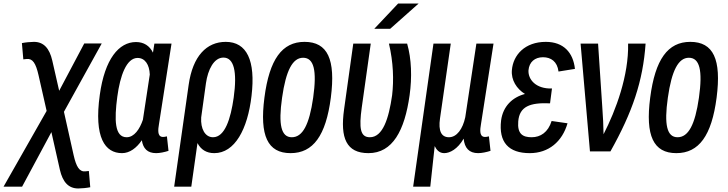

<svg xmlns="http://www.w3.org/2000/svg" viewBox="-83 -827 4123 1087"><path d="M256 134C272 204 305 240 360 240C378 240 409 237 428 233L420 141L401 143C367 147 349 118 334 52L279 -194L493 -581H394L252 -313L213 -484C197 -554 164 -590 109 -590C91 -590 60 -587 41 -583L49 -491L68 -493C102 -497 120 -468 135 -402L181 -199L-63 230H42L208 -79Z M871 27 862 -55C856 -53 843 -51 835 -52C807 -56 812 -95 817 -124L888 -580H791L783 -529C764 -568 731 -589 687 -589C590 -589 510 -493 482 -290C448 -47 512 40 608 40C651 40 690 11 720 -33C727 14 752 40 801 40C822 40 850 34 871 27ZM581 -279C597 -399 633 -499 696 -499C738 -499 763 -461 765 -405L726 -149C708 -96 677 -50 634 -50C565 -50 564 -150 581 -279Z M1195 -590C1087 -590 1008 -510 985 -346L903 230H1000L1035 -17C1054 20 1086 40 1130 40C1246 40 1319 -95 1341 -284C1365 -485 1314 -590 1195 -590ZM1083 -356C1094 -433 1128 -501 1182 -501C1241 -501 1261 -423 1240 -274C1223 -154 1190 -50 1123 -50C1078 -50 1052 -98 1056 -162Z M1562 40C1690 40 1762 -59 1790 -274C1818 -491 1772 -590 1641 -590C1514 -590 1442 -491 1414 -274C1386 -59 1432 40 1562 40ZM1569 -50C1509 -50 1492 -120 1514 -274C1536 -429 1574 -500 1633 -500C1694 -500 1712 -429 1690 -274C1668 -120 1630 -50 1569 -50Z M2171 -807 2036 -664H2126L2287 -807ZM1917 -580 1865 -208C1842 -45 1878 40 2003 40C2140 40 2208 -88 2236 -288C2250 -389 2247 -493 2222 -580H2119C2144 -474 2147 -374 2137 -288C2118 -155 2084 -50 2011 -50C1956 -50 1949 -102 1965 -218L2016 -580Z M2353 230 2378 0C2388 21 2404 40 2432 40C2464 40 2508 17 2542 -42C2547 11 2573 40 2624 40C2645 40 2673 34 2694 27L2685 -55C2679 -53 2666 -51 2658 -52C2630 -56 2635 -95 2640 -124L2711 -580H2614L2551 -163C2537 -97 2503 -50 2459 -50C2415 -50 2398 -86 2408 -156L2469 -580H2371L2256 230Z M3079 -422 3172 -437C3162 -529 3108 -590 3007 -590C2889 -590 2822 -516 2815 -430C2810 -374 2842 -324 2889 -295C2817 -276 2765 -225 2754 -146C2739 -21 2797 40 2916 40C3023 40 3100 -25 3130 -129L3040 -142C3020 -78 2977 -50 2927 -50C2877 -50 2845 -68 2851 -140C2858 -224 2917 -247 3031 -242L3042 -326C2951 -323 2906 -377 2909 -429C2913 -476 2945 -503 2991 -503C3036 -503 3072 -479 3079 -422Z M3257 30H3373C3498 -193 3557 -367 3572 -580H3473C3477 -400 3404 -203 3334 -67C3333 -117 3331 -168 3327 -218L3303 -580H3204Z M3746 40C3874 40 3946 -59 3974 -274C4002 -491 3956 -590 3825 -590C3698 -590 3626 -491 3598 -274C3570 -59 3616 40 3746 40ZM3753 -50C3693 -50 3676 -120 3698 -274C3720 -429 3758 -500 3817 -500C3878 -500 3896 -429 3874 -274C3852 -120 3814 -50 3753 -50Z"/></svg>

Font: Smiley Sans Oblique
Style: Regular
Weight: 400
Italic angle: -8°
Designer: oooooohmygosh, Nagisa Chen, Janine Sui, Heda Shi, Jian Li
Foundry: atelierAnchor
Version: Version 2.0.1